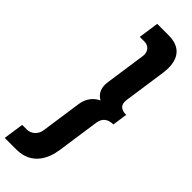

<svg xmlns="http://www.w3.org/2000/svg" viewBox="-373 -870 1141 1141"><g transform="rotate(45 197.5 -300.0)"><path d="M404 -347C361 -347 336.7 -366 343.4 -412L381.8 -679C393.8 -762 376.9 -860 248.9 -860H151.9L133.5 -732H173.5C208.5 -732 232.4 -704 226.7 -664L189.6 -407C181.4 -350 203.8 -318 235.2 -300C198.6 -282 166.9 -249 158.8 -193L121.8 64C116 104 84 132 49 132H9L-9.5 260H87.5C215.5 260 260.7 162 272.6 79L311.1 -188C317.7 -234 347.5 -253 390.5 -253Z"/></g></svg>

Font: Blink
Style: Obl
Weight: 400
Designer: Mew Too
Foundry: Cannot Into Space Fonts
Version: Version 001.000